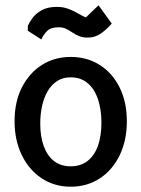

<svg xmlns="http://www.w3.org/2000/svg" viewBox="-20 -701 534 725"><path d="M247 4Q185 4 137 -28Q89 -60 62 -116Q35 -172 35 -243Q35 -317 63 -371.5Q91 -426 138.5 -456Q186 -486 247 -486Q309 -486 357 -455.5Q405 -425 432 -370Q459 -315 459 -243Q459 -171 432 -115Q405 -59 357 -27.5Q309 4 247 4ZM247 -73Q285 -73 311 -93.5Q337 -114 350 -151Q363 -188 363 -238Q363 -287 350 -326Q337 -365 311 -387Q285 -409 247 -409Q218 -409 196.5 -395.5Q175 -382 160.5 -357.5Q146 -333 139 -301.5Q132 -270 132 -234Q132 -185 145.5 -148.5Q159 -112 184.5 -92.5Q210 -73 247 -73ZM136 -552 85 -585V-603Q90 -615 102 -632Q114 -649 136.5 -662Q159 -675 195 -675Q218 -675 237 -668Q256 -661 272.5 -651.5Q289 -642 304 -635L352 -681L402 -612Q383 -590 361 -574.5Q339 -559 311 -559Q292 -559 278 -565Q264 -571 253 -578.5Q242 -586 230 -592Q218 -598 202 -598Q172 -598 158 -584Q144 -570 136 -552Z"/></svg>

Font: Kreon Light
Style: Regular
Weight: 400
Version: Version 2.002